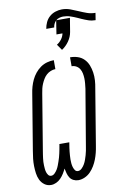

<svg xmlns="http://www.w3.org/2000/svg" viewBox="-109 -1093 773 1165"><g transform="rotate(-10 277.5 -511.0)"><path d="M277 8Q261 8 247 1Q233 -6 225 -18.5Q217 -31 213 -46Q209 -61 206 -76Q199 -61 190 -46.5Q181 -32 169 -19.5Q157 -7 141 0.5Q125 8 109 8Q86 8 68.5 -5Q51 -18 42 -37Q33 -56 30 -78Q27 -100 26.5 -122.5Q26 -145 28.5 -167.5Q31 -190 35 -213L92 -558Q95 -579 101 -600Q107 -621 116.5 -641Q126 -661 140.5 -679Q155 -697 173.5 -710Q192 -723 213.5 -729Q235 -735 256 -735V-680Q242 -680 227 -674Q212 -668 200.5 -657.5Q189 -647 181 -633.5Q173 -620 167 -606Q161 -592 157.5 -577.5Q154 -563 152 -549L95 -204Q93 -193 91.5 -182Q90 -171 88.5 -160Q87 -149 86.5 -138Q86 -127 86.5 -116Q87 -105 88 -94.5Q89 -84 92 -74Q95 -64 101.5 -55.5Q108 -47 119 -47Q131 -47 141 -57Q151 -67 157.5 -78Q164 -89 168.5 -101Q173 -113 177 -124.5Q181 -136 184.5 -148Q188 -160 190.5 -172Q193 -184 195.5 -196Q198 -208 200 -221L201 -228H262L261 -221Q259 -208 257 -196Q255 -184 254 -172Q253 -160 252 -148Q251 -136 251 -124Q251 -112 252 -100.5Q253 -89 256 -78Q259 -67 265.5 -57Q272 -47 284 -47Q297 -47 308 -58Q319 -69 326 -81.5Q333 -94 337.5 -107Q342 -120 346 -133.5Q350 -147 352.5 -160Q355 -173 357 -186L415 -531Q417 -547 418.5 -563Q420 -579 419.5 -594.5Q419 -610 416 -625Q413 -640 405.5 -652.5Q398 -665 385 -672.5Q372 -680 356 -680V-735Q381 -735 403.5 -727.5Q426 -720 442 -703.5Q458 -687 466.5 -665.5Q475 -644 478.5 -620Q482 -596 480.5 -571.5Q479 -547 474 -522L417 -177Q414 -157 409 -137Q404 -117 396.5 -97.5Q389 -78 378 -59.5Q367 -41 352 -25.5Q337 -10 317 -1Q297 8 277 8ZM316 -788 291 -824Q308 -834 320.5 -851Q333 -868 336 -886H299L312 -970Q304 -962 299 -951.5Q294 -941 293 -930H244Q247 -950 256 -969.5Q265 -989 281 -1003Q297 -1017 317.5 -1023.5Q338 -1030 357 -1030Q384 -1030 408.5 -1021Q433 -1012 456.5 -1001.5Q480 -991 504 -982.5Q528 -974 555 -974L548 -930Q525 -930 504.5 -937Q484 -944 464 -953L442 -963Q422 -972 401 -979Q380 -986 357 -986Q346 -986 334 -982.5Q322 -979 313 -971H397L383 -886Q378 -857 360 -831Q342 -805 316 -788Z"/></g></svg>

Font: Iosevka SS04 Light
Style: Italic
Weight: 300
Italic angle: -9°
Monospace: yes
Designer: Belleve Invis
Foundry: Belleve Invis
Version: Version 19.0.0; ttfautohint (v1.8.4)